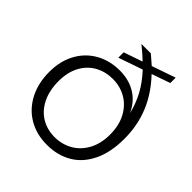

<svg xmlns="http://www.w3.org/2000/svg" viewBox="-200 -887 1039 1039"><g transform="rotate(45 320.0 -367.0)"><path d="M448 -664Q521 -587 556.5 -500Q592 -413 592 -312Q592 -208 557 -136Q522 -64 460.5 -28Q399 8 318 8Q238 8 177 -28Q116 -64 82 -129.5Q48 -195 48 -281Q48 -363 82 -425.5Q116 -488 176.5 -522Q237 -556 314 -556Q382 -556 434 -525Q486 -494 515 -432Q500 -493 472 -544.5Q444 -596 397 -647L258 -599V-640L366 -677Q343 -700 294 -740H366L418 -695L554 -742V-701ZM318 -51Q373 -51 419.5 -77Q466 -103 493.5 -153.5Q521 -204 521 -273Q521 -343 493.5 -394Q466 -445 420 -471Q374 -497 319 -497Q263 -497 217.5 -472Q172 -447 145.5 -398Q119 -349 119 -281Q119 -209 145 -157Q171 -105 216 -78Q261 -51 318 -51Z"/></g></svg>

Font: A Bank Premium Light
Style: Regular
Weight: 300
Designer: Ninad Kale (Devanagari), Jonny Pinhorn (Latin), Htun Naung (Myanmar)
Foundry: Indian Type Foundry
Version: 4.004